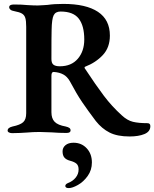

<svg xmlns="http://www.w3.org/2000/svg" viewBox="-20 -677 789 982"><path d="M470 -58Q430 -111 401 -153.5Q372 -196 337 -262Q323 -286 304 -296Q284 -307 255 -309H254Q243 -309 243 -289V-103Q243 -71 259.5 -54Q276 -37 316 -30Q329 -27 335 -22.5Q341 -18 341 -10Q341 3 320 3Q282 3 244 0Q200 -2 183 -2Q149 -2 116 1Q104 2 81.5 3Q59 4 42 4Q33 4 26 0.5Q19 -3 19 -9Q19 -24 44 -30Q83 -38 98.5 -52Q114 -66 114 -98V-540Q114 -570 109.5 -585Q105 -600 92.5 -607.5Q80 -615 53 -620Q40 -622 33.5 -627.5Q27 -633 27 -640Q27 -654 51 -654Q93 -654 120 -651Q152 -649 173 -649Q187 -649 202 -650.5Q217 -652 224 -652Q257 -657 304 -657Q420 -657 481 -616.5Q542 -576 542 -495Q542 -434 506 -395.5Q470 -357 416 -336Q412 -335 412.5 -331Q413 -327 416 -324Q470 -242 511 -187.5Q552 -133 603 -87Q631 -61 660 -54Q689 -47 734 -47Q749 -47 749 -32Q749 -4 719 8.5Q689 21 643 21Q580 21 540.5 1Q501 -19 470 -58ZM411 -475Q411 -545 383 -581.5Q355 -618 290 -618Q264 -618 254.5 -599Q245 -580 244 -525Q243 -494 243 -375Q243 -354 253.5 -346Q264 -338 286 -338Q345 -338 378 -376.5Q411 -415 411 -475ZM314 274Q314 265 328 259Q352 250 367 231.5Q382 213 382 190Q382 170 371.5 160.5Q361 151 338 145Q319 140 309.5 129Q300 118 300 97Q300 78 315 65.5Q330 53 356 53Q397 53 423.5 81.5Q450 110 450 154Q450 193 428.5 223Q407 253 378.5 269Q350 285 332 285Q314 285 314 274Z"/></svg>

Font: EB Garamond SemiBold
Style: Regular
Weight: 600
Designer: Georg Duffner and Octavio Pardo
Foundry: Georg Duffner
Version: Version 1.000